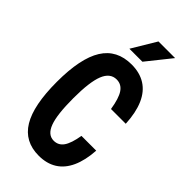

<svg xmlns="http://www.w3.org/2000/svg" viewBox="-316 -1129 1232 1232"><g transform="rotate(45 300.0 -513.0)"><path d="M311 18Q182 18 120 -84.5Q58 -187 58 -400Q58 -613 122 -715.5Q186 -818 319 -818Q393 -818 445.5 -785Q498 -752 527 -686Q556 -620 561 -522H427Q414 -606 388.5 -644Q363 -682 319 -682Q261 -682 234 -615Q207 -548 207 -400Q207 -252 232 -185Q257 -118 311 -118Q353 -118 377.5 -153Q402 -188 415 -266H549Q543 -173 514 -109.5Q485 -46 434 -14Q383 18 311 18ZM237 -879 336 -1044H487L355 -879Z"/></g></svg>

Font: Martian Mono Condensed SemiBold
Style: Regular
Weight: 600
Width: 3
Designer: Roman Shamin
Foundry: Evil Martians
Version: Version 1.000